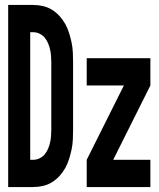

<svg xmlns="http://www.w3.org/2000/svg" viewBox="-20 -755 640 775"><path d="M13 0V-735H114Q134 -735 153.5 -730.5Q173 -726 190 -715.5Q207 -705 220.5 -690Q234 -675 243.5 -658Q253 -641 259 -621.5Q265 -602 269 -583Q273 -564 274 -544Q275 -524 275 -504V-231Q275 -211 274 -191Q273 -171 269 -152Q265 -133 259 -113.5Q253 -94 243.5 -77Q234 -60 220.5 -45Q207 -30 190 -19.5Q173 -9 153.5 -4.5Q134 0 114 0ZM114 -110Q127 -110 139.5 -116Q152 -122 160 -131.5Q168 -141 173.5 -153.5Q179 -166 182 -179Q185 -192 186 -205Q187 -218 187 -231V-504Q187 -517 186 -530Q185 -543 182 -556Q179 -569 173.5 -581.5Q168 -594 160 -603.5Q152 -613 139.5 -619Q127 -625 114 -625H102V-110ZM330 0V-110L480 -410H330V-520H587V-410L437 -110H587V0Z"/></svg>

Font: Iosevka Custom XBdEx
Style: Regular
Weight: 800
Width: 7
Monospace: yes
Designer: Belleve Invis
Foundry: Belleve Invis
Version: Version 11.2.4; ttfautohint (v1.8.4)